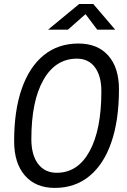

<svg xmlns="http://www.w3.org/2000/svg" viewBox="-20 -918 626 948"><path d="M250.5 9.8Q156.2 9.8 103 -51.3Q49.8 -112.3 49.8 -221.2Q49.8 -372.6 87.6 -480.5Q125.5 -588.4 196.5 -645.8Q267.6 -703.1 367.2 -703.1Q461.9 -703.1 514.6 -643.6Q567.4 -584 567.4 -477.5Q567.4 -324.7 529.8 -215.6Q492.2 -106.4 421.1 -48.3Q350.1 9.8 250.5 9.8ZM260.3 -64.9Q364.3 -64.9 422.4 -171.4Q480.5 -277.8 480.5 -467.3Q480.5 -543 448.7 -585.7Q417 -628.4 359.9 -628.4Q253.9 -628.4 194.3 -523.4Q134.8 -418.5 134.8 -231.4Q134.8 -152.8 168 -108.9Q201.2 -64.9 260.3 -64.9ZM217.3 -771.5 371.1 -898.4H440.4L548.8 -771.5H460L402.3 -848.1L315.4 -771.5Z"/></svg>

Font: Cascadia Code NF SemiLight
Style: Italic
Weight: 350
Italic angle: -10°
Monospace: yes
Designer: Aaron Bell
Foundry: Saja Typeworks
Version: Version 2404.023; ttfautohint (v1.8.4)